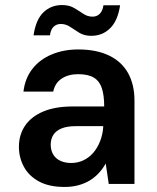

<svg xmlns="http://www.w3.org/2000/svg" viewBox="-20 -729 621 761"><path d="M236 12Q175 12 135 -9.5Q95 -31 75 -67.5Q55 -104 55 -147Q55 -195 79.5 -231Q104 -267 151.5 -287Q199 -307 268 -307H393Q393 -350 384 -378.5Q375 -407 352.5 -421Q330 -435 290 -435Q251 -435 224.5 -417.5Q198 -400 191 -366H73Q79 -418 108 -455.5Q137 -493 184.5 -513Q232 -533 290 -533Q362 -533 412 -509Q462 -485 487.5 -439.5Q513 -394 513 -330V0H411L399 -81Q388 -61 372.5 -44Q357 -27 337 -14.5Q317 -2 291.5 5Q266 12 236 12ZM262 -83Q289 -83 311.5 -94Q334 -105 350.5 -124.5Q367 -144 377 -170Q387 -196 389 -224V-229H281Q246 -229 224 -220Q202 -211 191.5 -194.5Q181 -178 181 -156Q181 -133 191 -116.5Q201 -100 219.5 -91.5Q238 -83 262 -83ZM342 -587Q314 -587 294.5 -599Q275 -611 258 -622.5Q241 -634 221 -634Q204 -634 192.5 -623Q181 -612 178 -589H113Q122 -651 152 -680Q182 -709 226 -709Q254 -709 273.5 -697.5Q293 -686 310 -674.5Q327 -663 347 -663Q364 -663 375.5 -674.5Q387 -686 390 -708H456Q447 -647 416.5 -617Q386 -587 342 -587Z"/></svg>

Font: DM Sans 10pt SemiBold
Style: Regular
Weight: 600
Version: Version 4.004;gftools[0.9.30]